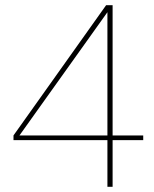

<svg xmlns="http://www.w3.org/2000/svg" viewBox="-20 -720 595 740"><path d="M394 0V-180H32V-198L389 -700H414V-198H532V-180H414V0ZM55 -198H394V-673Z"/></svg>

Font: DM Sans Thin
Style: Regular
Weight: 100
Designer: Colophon Foundry, Jonny Pinhorn
Foundry: Colophon Foundry
Version: Version 4.004; ttfautohint (v1.8.4.7-5d5b)